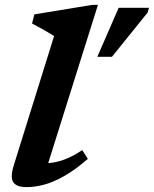

<svg xmlns="http://www.w3.org/2000/svg" viewBox="-20 -756 632 788"><path d="M202 -608Q193 -614 177.2 -623.2Q161.5 -632.5 143.8 -642.2Q126 -652 111.5 -659.5L121 -697L358.5 -736H382L163 -39.5L132 -86.5Q163.5 -84 193.5 -88.2Q223.5 -92.5 254.2 -105.2Q285 -118 317.5 -140L340.5 -104Q288 -58.5 243.2 -33.2Q198.5 -8 160.5 2Q122.5 12 88.5 12Q48 12 34.5 -8.2Q21 -28.5 37 -79ZM379.5 -523 467 -724H591.5L585.5 -704L439.5 -523Z"/></svg>

Font: Newsreader 9pt SemiBold
Style: Italic
Weight: 600
Italic angle: -17°
Designer: Hugues Gentile
Foundry: Production Type
Version: Version 1.003